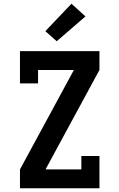

<svg xmlns="http://www.w3.org/2000/svg" viewBox="-20 -1009 640 1029"><path d="M87 0V-101L376 -634H184V-562H87V-735H513V-634L224 -101H416V-173H513V0ZM284 -788 223 -842 363 -989 438 -921Z"/></svg>

Font: Iosevka HT Extended
Style: Bold
Weight: 700
Width: 7
Monospace: yes
Designer: Belleve Invis
Foundry: Belleve Invis
Version: Version 32.3.0; ttfautohint (v1.8.4)